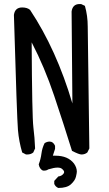

<svg xmlns="http://www.w3.org/2000/svg" viewBox="-20 -797 540 952"><path d="M269 135Q255 129 249 115V100L269 78Q286 76 295 64Q298 60 298 56Q298 49 287 40Q280 34 265 34Q248 34 219 43Q211 49 199 49H193Q176 41 172 18Q182 -8 185.5 -35.5Q189 -63 201 -87Q213 -95 226 -95Q244 -95 253 -74V-59L242 -25H255Q317 -25 347 14Q361 34 361 54Q361 61 356.5 79.5Q352 98 332 116.5Q312 135 269 135ZM384 -31Q372 -31 337 -49Q296 -181 248.5 -322.5Q201 -464 137 -587Q139 -218 145.5 -166Q152 -114 154 -61L145 -41Q133 -31 115 -31H109L90 -41Q74 -95 69 -152.5Q64 -210 49 -723Q54 -760 90 -760Q115 -760 129 -748Q260 -551 339 -284L335 -740Q340 -777 375 -777H382L401 -768Q415 -719 415 -665Q415 -611 423 -61L413 -41Q401 -31 384 -31Z"/></svg>

Font: Xiaolai Mono SC
Style: Regular
Weight: 400
Monospace: yes
Designer: LXGW / Nozomi Seto
Version: Version 3.113;September 30, 2024